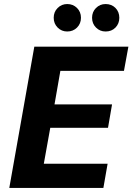

<svg xmlns="http://www.w3.org/2000/svg" viewBox="-20 -931 656 951"><path d="M26 0 150 -700H616L594 -580H279L250 -414H535L515 -298H229L197 -120H513L492 0ZM313 -775Q285 -775 265.5 -794.5Q246 -814 246 -843Q246 -872 265.5 -891.5Q285 -911 313 -911Q342 -911 361.5 -891.5Q381 -872 381 -843Q381 -814 361.5 -794.5Q342 -775 313 -775ZM503 -775Q475 -775 455.5 -794.5Q436 -814 436 -843Q436 -872 455.5 -891.5Q475 -911 503 -911Q533 -911 552 -891.5Q571 -872 571 -843Q571 -814 552 -794.5Q533 -775 503 -775Z"/></svg>

Font: DM Sans 10pt Black
Style: Italic
Weight: 900
Italic angle: -10°
Version: Version 4.004;gftools[0.9.30]